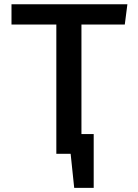

<svg xmlns="http://www.w3.org/2000/svg" viewBox="-20 -728 655 909"><path d="M423.6 -93.3V161.5H331.3L314.4 0H246.7V-611.8H34.4V-707.7H583.1L570.8 -611.8H365.6V-93.3Z"/></svg>

Font: Fira Code Medium
Style: Regular
Weight: 500
Designer: Carrois Corporate, Edenspiekermann AG, Nikita Prokopov
Foundry: Carrois Corporate, Edenspiekermann AG, Nikita Prokopov
Version: Version 6.002